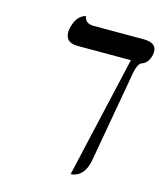

<svg xmlns="http://www.w3.org/2000/svg" viewBox="-108 -632 753 882"><g transform="rotate(15 268.0 -190.5)"><path d="M468.8 -360.8 389.6 85.9Q374.5 157.2 321.8 168Q315.9 168.9 311 168.9L442.9 -408.2H189.9Q133.3 -408.2 131.3 -455.1Q131.3 -465.8 133.3 -477.1Q137.7 -497.1 145.3 -511.7Q152.8 -526.4 160.6 -533.4Q168.5 -540.5 175.5 -544.7Q182.6 -548.8 187.5 -549.3L191.9 -549.8Q195.3 -516.6 236.8 -516.1H478.5Q545.4 -514.6 534.2 -458Q526.4 -420.9 498.5 -408.2Q496.1 -407.2 494.6 -407.2Q477.5 -399.9 468.8 -360.8Z"/></g></svg>

Font: Linux Libertine Display Slanted O
Style: Slanted
Weight: 400
Designer: Philipp H. Poll
Foundry: Philipp H. Poll
Version: Version 5.0.9